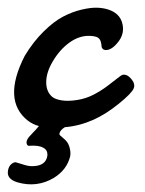

<svg xmlns="http://www.w3.org/2000/svg" viewBox="-95 -324 375 498"><path d="M223.1 -129.9Q234.4 -132.3 245.4 -119.4Q256.3 -106.4 252 -95.2Q247.1 -82.5 213.4 -55.2Q179.7 -27.8 147 -13.2Q110.4 2.9 73.2 5.9Q60.5 13.7 59.1 22.9Q58.6 24.9 61 27.3Q63.5 29.8 68.4 33.7Q73.2 37.6 76.2 41Q83 48.3 85.9 60.3Q88.9 72.3 86.9 82Q78.1 116.7 44.9 137.2Q1 163.6 -49.8 148.9Q-78.6 140.1 -74.2 118.2Q-72.3 106.9 -65.2 101.3Q-58.1 95.7 -53.2 97.2Q-49.3 98.1 -39.6 101.3Q-29.8 104.5 -22.7 106Q-15.6 107.4 -7.8 106.9Q23.9 105.5 27.8 80.1Q29.3 65.4 17.1 59.1Q4.9 52.2 -20 54.2Q-23.4 54.2 -25.1 50.5Q-26.9 46.9 -25.9 43Q-25.9 41.5 -25.1 39.8Q-24.4 38.1 -23.2 36.1Q-22 34.2 -21 32.7Q-20 31.2 -17.6 28.8Q-15.1 26.4 -13.4 24.4Q-11.7 22.5 -8.5 19Q-5.4 15.6 -2.9 13.2L5.9 2.9Q-9.3 -1 -22.9 -11.2Q-89.8 -64 -30.8 -179.2Q-8.8 -215.8 18.1 -242.2Q44.9 -268.6 68.8 -281Q92.8 -293.5 116.9 -299.1Q141.1 -304.7 158 -304Q174.8 -303.2 187 -298.8Q213.4 -290 221.2 -267.1Q231 -236.3 208 -210.9Q192.4 -192.9 177.7 -194.3Q168 -195.8 168 -208Q166.5 -222.2 158.7 -226.6Q150.9 -231 134.8 -231Q108.9 -231 84.2 -212.9Q59.6 -194.8 42 -165Q25.4 -137.2 24.9 -112.1Q24.4 -86.9 40 -73.2Q47.9 -66.4 64.7 -63.7Q81.5 -61 104.2 -64.5Q127 -67.9 147 -78.1Q166 -87.9 183.1 -100.6Q200.2 -113.3 209.7 -121.1Q219.2 -128.9 223.1 -129.9Z"/></svg>

Font: Florida Vibes
Style: Regular
Weight: 400
Italic angle: -30°
Designer: Turbologo.com
Foundry: Turbologo.com
Version: Version 1.000;hotconv 1.0.109;makeotfexe 2.5.65596